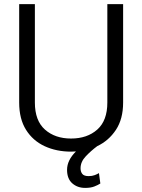

<svg xmlns="http://www.w3.org/2000/svg" viewBox="-20 -731 693 938"><path d="M504.4 -710.9H581.5V-230Q581.5 -149.9 546.4 -96.7Q511.2 -43.5 455.1 -17.1Q423.8 6.3 398.7 33Q373.5 59.6 373.5 91.3Q373.5 107.9 382.1 118.7Q390.6 129.4 413.1 129.4Q430.2 129.4 442.9 124.5Q455.6 119.6 463.4 114.7L470.2 165.5Q459 172.9 441.2 179.9Q423.3 187 396 187Q358.4 187 333 164.6Q307.6 142.1 307.6 98.6Q307.6 51.8 351.1 8.8Q339.4 9.8 327.1 9.8Q255.9 9.8 198.2 -16.8Q140.6 -43.5 107.2 -96.7Q73.7 -149.9 73.7 -230V-710.9H150.4V-230Q150.4 -141.6 199.7 -97.9Q249 -54.2 327.1 -54.2Q405.8 -54.2 455.1 -97.9Q504.4 -141.6 504.4 -230Z"/></svg>

Font: Vazirmatn UI Light
Style: Regular
Weight: 300
Designer: Saber Rastikerdar
Foundry: Saber Rastikerdar
Version: Version 33.003